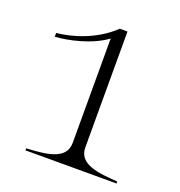

<svg xmlns="http://www.w3.org/2000/svg" viewBox="-127 -808 861 917"><g transform="rotate(20 303.5 -350.0)"><path d="M366 -111V-700H327C243 -619 126 -584 48 -577V-558C111 -561 228 -586 302 -641V-111C302 -22 197 -16 102 -10V0H565V-10C475 -17 366 -22 366 -111Z"/></g></svg>

Font: Sprat Extended Light
Style: Regular
Weight: 300
Width: 9
Designer: Ethan Nakache
Foundry: Collletttivo
Version: Version 2.000;Glyphs 3.2 (3217)